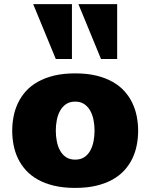

<svg xmlns="http://www.w3.org/2000/svg" viewBox="-20 -895 728 929"><path d="M343.8 14.2Q286.1 14.2 241.2 3.4Q196.3 -7.3 162.6 -26.4Q128.9 -45.4 105.2 -71.5Q81.5 -97.7 66.9 -128.4Q52.2 -159.2 45.7 -193.4Q39.1 -227.5 39.1 -262.7Q39.1 -297.4 45.7 -331.3Q52.2 -365.2 66.9 -396.2Q81.5 -427.2 105 -453.4Q128.4 -479.5 162.4 -498.8Q196.3 -518.1 241.2 -529.1Q286.1 -540 343.8 -540Q401.4 -540 446.3 -529.1Q491.2 -518.1 525.1 -498.8Q559.1 -479.5 582.5 -453.4Q606 -427.2 620.6 -396.2Q635.3 -365.2 641.8 -331.3Q648.4 -297.4 648.4 -262.7Q648.4 -227.5 641.8 -193.4Q635.3 -159.2 620.6 -128.4Q606 -97.7 582.3 -71.5Q558.6 -45.4 524.9 -26.4Q491.2 -7.3 446.3 3.4Q401.4 14.2 343.8 14.2ZM250 -262.7Q250 -236.3 254.9 -211.2Q259.8 -186 270.8 -166.3Q281.7 -146.5 299.6 -134.5Q317.4 -122.6 343.8 -122.6Q370.1 -122.6 387.9 -134.5Q405.8 -146.5 416.7 -166.3Q427.7 -186 432.6 -211.2Q437.5 -236.3 437.5 -262.7Q437.5 -289.1 432.6 -314.2Q427.7 -339.4 416.7 -359.1Q405.8 -378.9 387.9 -391.1Q370.1 -403.3 343.8 -403.3Q317.4 -403.3 299.6 -391.1Q281.7 -378.9 270.8 -359.1Q259.8 -339.4 254.9 -314.2Q250 -289.1 250 -262.7ZM468.8 -609.4 359.4 -875H546.9V-609.4ZM250 -609.4 140.6 -875H328.1V-609.4Z"/></svg>

Font: Candal
Style: Regular
Weight: 400
Designer: vernon adams
Foundry: vernon adams
Version: Version 1.000